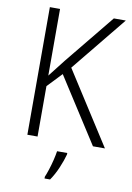

<svg xmlns="http://www.w3.org/2000/svg" viewBox="-100 -869 726 1058"><g transform="rotate(10 262.5 -339.5)"><path d="M525 -93H458L225 -456L148 -375V-93H91V-807H148V-434Q163 -454 182 -477.5Q201 -501 223 -530L449 -807H516L265 -499ZM325 -24Q316 10 298 52.5Q280 95 257 128H226V118Q233 102 242 74.5Q251 47 258 18Q265 -11 268 -32H325Z"/></g></svg>

Font: Noto Sans Telugu UI SemiCondensed Light
Style: Regular
Weight: 300
Width: 4
Designer: Jelle Bosma - Monotype Design Team
Foundry: Monotype Imaging Inc.
Version: Version 2.005; ttfautohint (v1.8.4.7-5d5b)